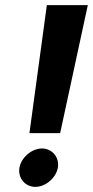

<svg xmlns="http://www.w3.org/2000/svg" viewBox="-20 -720 363 750"><path d="M95 -200H215L323 -700H163ZM144 -140C104 -140 63 -105 56 -65C49 -25 78 10 118 10C158 10 199 -25 206 -65C213 -105 184 -140 144 -140Z"/></svg>

Font: Scada
Style: Bold Italic
Weight: 700
Designer: Jovanny Lemonad
Foundry: Jovanny Lemonad
Version: Version 3.005